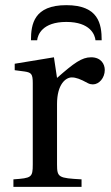

<svg xmlns="http://www.w3.org/2000/svg" viewBox="-20 -724 429 744"><path d="M32 0H296V-29C207 -34 201 -36 201 -87V-321C201 -398 235 -424 258 -424C274 -424 291 -418 320 -402C327 -398 335 -397 340 -397C364 -397 386 -422 386 -453C386 -475 372 -502 333 -502C297 -502 267 -480 201 -422L189 -502L37 -477V-452L75 -447C101 -443 107 -438 107 -402V-87C107 -36 102 -34 32 -29ZM374 -568C374 -631 362 -704 237 -704C112 -704 100 -631 100 -568H124C126 -589 144 -639 237 -639C330 -639 348 -589 350 -568Z"/></svg>

Font: Lingua Franca
Style: Regular
Weight: 400
Version: Version 1.19